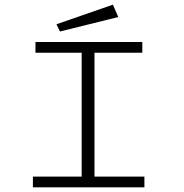

<svg xmlns="http://www.w3.org/2000/svg" viewBox="-20 -803 790 823"><path d="M121 0V-46H330V-577H132V-623H590V-577H385V-46H599V0ZM237 -668 222 -699 464 -783 487 -730Z"/></svg>

Font: Inconsolata ExtraExpanded Light
Style: Regular
Weight: 300
Width: 8
Monospace: yes
Designer: Raph Levien, Cyreal, Brenton Simpson
Foundry: Raph Levien, Cyreal, Google
Version: Version 3.001; ttfautohint (v1.8.2.53-6de2)